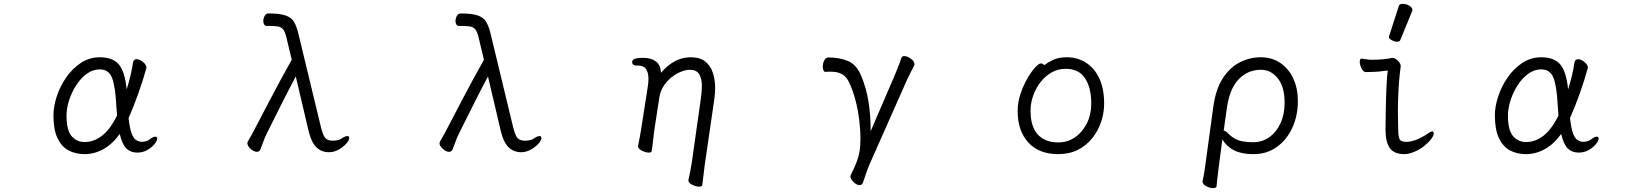

<svg xmlns="http://www.w3.org/2000/svg" viewBox="-20 -784 8540 999"><path d="M603 -87Q566 -35 518.5 -8.5Q471 18 421 18Q373 18 336.5 -1.5Q300 -21 279 -65.5Q258 -110 258 -184Q258 -229 275 -281.5Q292 -334 324 -380.5Q356 -427 400.5 -456.5Q445 -486 499 -486Q567 -486 598.5 -448.5Q630 -411 639 -319Q650 -353 658.5 -388.5Q667 -424 672 -458Q675 -476 691 -476Q706 -476 724 -461.5Q742 -447 742 -432Q742 -431 741.5 -430Q741 -429 741 -428Q725 -369 700 -298.5Q675 -228 649 -170Q655 -115 665 -89.5Q675 -64 686.5 -56.5Q698 -49 708 -47Q710 -47 712.5 -46.5Q715 -46 717 -46Q728 -46 739.5 -49Q751 -52 759 -59Q777 -73 788 -73Q798 -73 798 -62Q798 -52 784 -34.5Q770 -17 746.5 -3.5Q723 10 694 10Q660 10 638 -11Q616 -32 603 -87ZM589 -183Q588 -196 587 -209.5Q586 -223 585 -237Q580 -335 563 -379Q546 -423 499 -423Q463 -423 431.5 -400Q400 -377 376.5 -340.5Q353 -304 339.5 -262Q326 -220 326 -182Q326 -108 352 -76.5Q378 -45 421 -45Q468 -45 510.5 -77.5Q553 -110 589 -183Z M1712 -52Q1723 -52 1736 -54.5Q1749 -57 1757 -63Q1776 -76 1787 -76Q1797 -76 1797 -66Q1797 -54 1781.5 -36.5Q1766 -19 1742 -5.5Q1718 8 1691 8Q1654 8 1627 -17Q1600 -42 1585 -105L1519 -386Q1490 -332 1453 -259Q1416 -186 1372 -97Q1359 -72 1350.5 -48Q1342 -24 1335 -7Q1329 6 1317 6Q1301 6 1284 -9.5Q1267 -25 1267 -39Q1267 -43 1269 -47Q1280 -65 1291.5 -86.5Q1303 -108 1316 -133Q1348 -194 1380 -255.5Q1412 -317 1442.5 -373Q1473 -429 1498 -473L1471 -586Q1464 -617 1454 -630Q1444 -643 1427 -646Q1410 -649 1380 -649H1369Q1359 -649 1354.5 -656.5Q1350 -664 1350 -674Q1350 -688 1357 -701Q1364 -714 1377 -714Q1436 -714 1466 -703.5Q1496 -693 1509.5 -670.5Q1523 -648 1532 -611L1650 -122Q1660 -83 1670.5 -68.5Q1681 -54 1706 -52Z M2712 -52Q2723 -52 2736 -54.5Q2749 -57 2757 -63Q2776 -76 2787 -76Q2797 -76 2797 -66Q2797 -54 2781.5 -36.5Q2766 -19 2742 -5.5Q2718 8 2691 8Q2654 8 2627 -17Q2600 -42 2585 -105L2519 -386Q2490 -332 2453 -259Q2416 -186 2372 -97Q2359 -72 2350.5 -48Q2342 -24 2335 -7Q2329 6 2317 6Q2301 6 2284 -9.5Q2267 -25 2267 -39Q2267 -43 2269 -47Q2280 -65 2291.5 -86.5Q2303 -108 2316 -133Q2348 -194 2380 -255.5Q2412 -317 2442.5 -373Q2473 -429 2498 -473L2471 -586Q2464 -617 2454 -630Q2444 -643 2427 -646Q2410 -649 2380 -649H2369Q2359 -649 2354.5 -656.5Q2350 -664 2350 -674Q2350 -688 2357 -701Q2364 -714 2377 -714Q2436 -714 2466 -703.5Q2496 -693 2509.5 -670.5Q2523 -648 2532 -611L2650 -122Q2660 -83 2670.5 -68.5Q2681 -54 2706 -52Z M3634 179Q3633 187 3618 187Q3602 187 3582 177.5Q3562 168 3562 155V152Q3566 135 3570.5 112.5Q3575 90 3579 65L3627 -274Q3629 -291 3630.5 -306Q3632 -321 3632 -334Q3632 -375 3618 -398Q3604 -421 3569 -421Q3551 -421 3526.5 -412Q3502 -403 3478 -385Q3454 -367 3435.5 -340.5Q3417 -314 3411 -279L3384 -104Q3383 -95 3380.5 -74Q3378 -53 3375.5 -31.5Q3373 -10 3371 1Q3370 10 3356 10Q3340 10 3320 0Q3300 -10 3300 -23V-26Q3304 -44 3309 -71Q3314 -98 3316 -112L3350 -330Q3352 -342 3353 -353Q3354 -364 3354 -374Q3354 -405 3342 -424Q3330 -443 3299 -443H3289Q3279 -443 3274 -448.5Q3269 -454 3269 -461Q3269 -471 3281 -477Q3293 -483 3327 -483Q3368 -483 3393 -464Q3418 -445 3419 -405Q3488 -486 3573 -486Q3622 -486 3649.5 -464Q3677 -442 3689 -405.5Q3701 -369 3701 -327Q3701 -313 3700 -298.5Q3699 -284 3697 -270L3647 73Z M4634 -389Q4643 -411 4653 -435.5Q4663 -460 4670 -483Q4673 -492 4685 -492Q4701 -492 4719.5 -478.5Q4738 -465 4738 -450Q4738 -448 4737.5 -446Q4737 -444 4736 -442Q4728 -428 4717 -405Q4706 -382 4699 -368L4504 72Q4497 88 4487.5 115.5Q4478 143 4470 166Q4465 179 4453 179Q4437 179 4421 163Q4405 147 4405 134Q4405 130 4406 128Q4425 90 4436 62Q4447 34 4452 5.5Q4457 -23 4457 -63Q4457 -109 4450.5 -161Q4444 -213 4431 -263Q4418 -313 4399 -353Q4385 -385 4361.5 -398Q4338 -411 4303 -411Q4297 -411 4290.5 -411Q4284 -411 4276 -410H4275Q4268 -410 4264.5 -418.5Q4261 -427 4261 -438Q4261 -454 4268.5 -469.5Q4276 -485 4291 -485Q4348 -485 4392.5 -466.5Q4437 -448 4462 -387Q4488 -324 4499 -254Q4510 -184 4510 -118V-101Z M5413 -445Q5433 -460 5461 -473Q5489 -486 5531 -486Q5588 -486 5632 -457Q5676 -428 5700.5 -374.5Q5725 -321 5725 -245Q5725 -197 5709.5 -150.5Q5694 -104 5663.5 -65.5Q5633 -27 5588.5 -4.5Q5544 18 5486 18Q5386 18 5330.5 -42.5Q5275 -103 5275 -207Q5275 -251 5289.5 -294.5Q5304 -338 5324.5 -374Q5345 -410 5365 -432Q5385 -454 5396 -454Q5406 -454 5413 -445ZM5486 -43Q5535 -43 5573.5 -69.5Q5612 -96 5635 -142Q5658 -188 5658 -245Q5658 -328 5625.5 -377Q5593 -426 5525 -426Q5485 -426 5451.5 -407Q5418 -388 5393.5 -356Q5369 -324 5355.5 -285.5Q5342 -247 5342 -208Q5342 -126 5379.5 -84.5Q5417 -43 5486 -43Z M6237 158Q6242 138 6246 112.5Q6250 87 6252 71L6293 -229Q6306 -322 6343.5 -378.5Q6381 -435 6432.5 -460.5Q6484 -486 6539 -486Q6599 -486 6642.5 -456Q6686 -426 6709.5 -374.5Q6733 -323 6733 -260Q6733 -182 6704 -119Q6675 -56 6623 -19Q6571 18 6502 18Q6440 18 6401.5 -1.5Q6363 -21 6340 -58L6322 79Q6321 88 6318.5 108Q6316 128 6313.5 149Q6311 170 6310 184Q6309 195 6292 195Q6276 195 6256.5 185Q6237 175 6237 161ZM6347 -104Q6357 -104 6369 -91Q6396 -63 6426 -53.5Q6456 -44 6501 -44Q6547 -44 6584 -70Q6621 -96 6642.5 -142.5Q6664 -189 6664 -250Q6664 -332 6628.5 -376.5Q6593 -421 6541 -421Q6472 -421 6424.5 -371Q6377 -321 6363 -218Z M7258 -752Q7261 -764 7278.5 -764Q7296 -764 7312.5 -754.5Q7329 -745 7329 -732Q7329 -729 7328 -727L7266 -576Q7263 -567 7249.5 -567Q7236 -567 7221.5 -575Q7207 -583 7207 -589.5Q7207 -596 7208 -597ZM7201 -417 7189 -416Q7150 -410 7124.5 -410Q7099 -410 7086 -409Q7074 -409 7064.5 -428Q7055 -447 7055 -462Q7055 -479 7064 -479Q7102 -473 7113 -473Q7184 -473 7224 -483Q7243 -483 7261 -459Q7271 -447 7267 -430Q7249 -297 7255 -108Q7256 -69 7263.5 -57.5Q7271 -46 7297 -46Q7344 -46 7406 -87Q7423 -100 7432 -100Q7440 -100 7440 -89Q7440 -79 7427.5 -62Q7415 -45 7393 -26.5Q7371 -8 7341 5Q7311 18 7287 18Q7234 18 7211.5 -13.5Q7189 -45 7189 -110Q7191 -356 7201 -417Z M8103 -87Q8066 -35 8018.5 -8.5Q7971 18 7921 18Q7873 18 7836.5 -1.5Q7800 -21 7779 -65.5Q7758 -110 7758 -184Q7758 -229 7775 -281.5Q7792 -334 7824 -380.5Q7856 -427 7900.5 -456.5Q7945 -486 7999 -486Q8067 -486 8098.5 -448.5Q8130 -411 8139 -319Q8150 -353 8158.5 -388.5Q8167 -424 8172 -458Q8175 -476 8191 -476Q8206 -476 8224 -461.5Q8242 -447 8242 -432Q8242 -431 8241.5 -430Q8241 -429 8241 -428Q8225 -369 8200 -298.5Q8175 -228 8149 -170Q8155 -115 8165 -89.5Q8175 -64 8186.5 -56.5Q8198 -49 8208 -47Q8210 -47 8212.5 -46.5Q8215 -46 8217 -46Q8228 -46 8239.5 -49Q8251 -52 8259 -59Q8277 -73 8288 -73Q8298 -73 8298 -62Q8298 -52 8284 -34.5Q8270 -17 8246.5 -3.5Q8223 10 8194 10Q8160 10 8138 -11Q8116 -32 8103 -87ZM8089 -183Q8088 -196 8087 -209.5Q8086 -223 8085 -237Q8080 -335 8063 -379Q8046 -423 7999 -423Q7963 -423 7931.5 -400Q7900 -377 7876.5 -340.5Q7853 -304 7839.5 -262Q7826 -220 7826 -182Q7826 -108 7852 -76.5Q7878 -45 7921 -45Q7968 -45 8010.5 -77.5Q8053 -110 8089 -183Z"/></svg>

Font: Moon Stars Kai T HW
Style: Regular
Weight: 400
Designer: GuiWonder
Version: Version 1.101